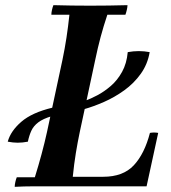

<svg xmlns="http://www.w3.org/2000/svg" viewBox="-20 -722 662 744"><path d="M184 -305 181 -272Q147 -262 128.5 -248Q110 -234 101.5 -215.5Q93 -197 88 -173Q67 -169 49 -169Q31 -169 10 -173Q21 -214 62.5 -250Q104 -286 184 -305ZM306 -299 309 -331Q331 -339 357.5 -353Q384 -367 409.5 -389Q435 -411 453 -443.5Q471 -476 475 -520Q497 -524 518 -524Q539 -524 560 -520Q552 -473 525.5 -436Q499 -399 461.5 -372Q424 -345 383 -327Q342 -309 306 -299ZM37 2Q37 -6 39.5 -17Q42 -28 45 -35H115Q129 -80 141 -124.5Q153 -169 162 -210L222 -490Q231 -533 237.5 -575.5Q244 -618 249 -665H179Q179 -673 181.5 -684Q184 -695 187 -702Q221 -701 258 -700.5Q295 -700 329 -700Q364 -700 401.5 -700.5Q439 -701 474 -702Q474 -695 471.5 -684Q469 -673 466 -665H396Q381 -620 370 -579Q359 -538 349 -490L289 -210Q281 -172 274 -129.5Q267 -87 262 -37H380Q457 -37 498.5 -81.5Q540 -126 561 -207Q577 -210 593 -207L548 0H180Q146 0 109 0Q72 0 37 2Z"/></svg>

Font: Poltawski Nowy Medium
Style: Italic
Weight: 500
Italic angle: -12°
Version: Version 1.001;gftools[0.9.25]